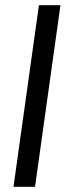

<svg xmlns="http://www.w3.org/2000/svg" viewBox="-20 -720 263 740"><path d="M213 -700 115 0H32L130 -700Z"/></svg>

Font: Pathway Extreme Condensed
Style: Italic
Weight: 400
Width: 3
Italic angle: -8°
Version: Version 1.001;gftools[0.9.26]